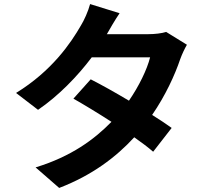

<svg xmlns="http://www.w3.org/2000/svg" viewBox="-20 -858 1040 944"><path d="M797 -701C775 -694 741 -690 710 -690H505L506 -691C518 -712 544 -758 568 -793L423 -838C414 -803 393 -757 378 -733C328 -646 235 -509 59 -401L167 -318C268 -387 361 -483 431 -576H718C703 -516 663 -434 614 -363C547 -403 479 -441 426 -468L341 -373C392 -344 460 -303 528 -259C445 -174 332 -89 155 -35L271 66C433 4 551 -86 640 -183C677 -157 709 -133 733 -112L824 -229C799 -247 765 -270 728 -293C794 -389 840 -490 866 -567C875 -592 888 -619 899 -638Z"/></svg>

Font: Source Han Sans SC Bold
Style: Regular
Weight: 700
Designer: Ryoko NISHIZUKA (kana & ideographs); Paul D. Hunt (Latin, Greek & Cyrillic); Wenlong ZHANG (bopomofo); Sandoll Communica
Foundry: Adobe Systems Incorporated
Version: Version 1.001;PS 1.001;hotconv 1.0.78;makeotf.lib2.5.61930